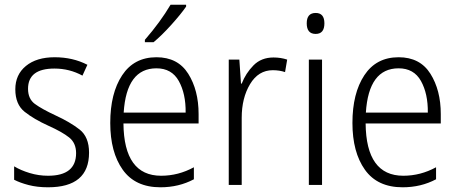

<svg xmlns="http://www.w3.org/2000/svg" viewBox="-20 -785 1941 815"><path d="M358 -137Q358 -204 317.5 -235.5Q277 -267 216 -295Q158 -322 128.5 -343.5Q99 -365 99 -408Q99 -494 211 -494Q275 -494 330 -464L351 -510Q289 -542 212 -542Q135 -542 90 -505Q45 -468 45 -406Q45 -342 84.5 -310.5Q124 -279 186 -251Q244 -225 273.5 -201.5Q303 -178 303 -135Q303 -39 184 -39Q144 -39 106 -50.5Q68 -62 40 -79V-22Q65 -9 101.5 0.5Q138 10 184 10Q358 10 358 -137Z M644 -542Q549 -542 498.5 -465.5Q448 -389 448 -263Q448 -139 501 -64.5Q554 10 661 10Q739 10 803 -24V-75Q737 -39 664 -39Q506 -39 504 -261H823V-301Q823 -402 779 -472Q735 -542 644 -542ZM644 -495Q709 -495 739 -441Q769 -387 768 -307H505Q517 -495 644 -495ZM770 -765H704Q661 -692 595 -616V-606H632Q666 -634 707 -679.5Q748 -725 770 -757Z M1141 -541Q1089 -541 1056 -507.5Q1023 -474 1006 -430H1003L996 -532H951V0H1006V-285Q1006 -369 1041.5 -428Q1077 -487 1138 -487Q1166 -487 1190 -479L1199 -532Q1172 -541 1141 -541Z M1320 -730Q1282 -730 1282 -686Q1282 -641 1320 -641Q1357 -641 1357 -686Q1357 -730 1320 -730ZM1347 -532H1291V0H1347Z M1672 -542Q1577 -542 1526.5 -465.5Q1476 -389 1476 -263Q1476 -139 1529 -64.5Q1582 10 1689 10Q1767 10 1831 -24V-75Q1765 -39 1692 -39Q1534 -39 1532 -261H1851V-301Q1851 -402 1807 -472Q1763 -542 1672 -542ZM1672 -495Q1737 -495 1767 -441Q1797 -387 1796 -307H1533Q1545 -495 1672 -495Z"/></svg>

Font: Noto Sans UI SemiCondensed Light
Style: Regular
Weight: 300
Width: 4
Designer: Monotype Design Team
Foundry: Monotype Imaging Inc.
Version: Version 1.901